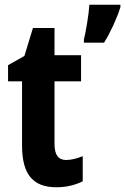

<svg xmlns="http://www.w3.org/2000/svg" viewBox="-20 -780 528 810"><path d="M488 -750V-760H357C355 -721 342 -645 334 -613V-600H419C447 -645 473 -702 488 -750ZM259 -105C226 -105 210 -127 210 -172V-437H322V-547H210V-662H119L83 -544L14 -505V-437H73V-166C73 -41 122 10 218 10C262 10 298 0 329 -15V-121C305 -112 282 -105 259 -105Z"/></svg>

Font: Noto Sans Hebrew Condensed
Style: Bold
Weight: 700
Width: 3
Designer: Monotype Design Team
Foundry: Monotype Imaging Inc.
Version: Version 2.004